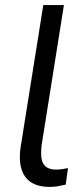

<svg xmlns="http://www.w3.org/2000/svg" viewBox="-20 -725 329 754"><path d="M175 9Q107 9 78.5 -31.5Q50 -72 61 -147L150 -705H231L143 -152Q140 -124 143 -103Q146 -82 160 -70.5Q174 -59 200 -59Q213 -59 225.5 -61Q238 -63 247 -65L238 0Q221 4 206 6.5Q191 9 175 9Z"/></svg>

Font: Nunito Sans 10pt SemiCondensed
Style: Italic
Weight: 400
Width: 4
Italic angle: -9°
Designer: Vernon Adams
Foundry: Vernon Adams
Version: Version 3.101;gftools[0.9.27]